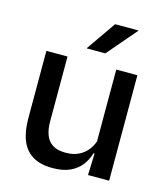

<svg xmlns="http://www.w3.org/2000/svg" viewBox="-105 -767 750 860"><g transform="rotate(15 270.0 -336.5)"><path d="M154 -489V-187Q154 -152 163.8 -125.8Q173.5 -99.5 196 -85Q218.5 -70.5 256.5 -70.5Q292.5 -70.5 318.2 -83.5Q344 -96.5 360.5 -118.8Q377 -141 383.5 -168.5L399.5 -100.5H378.5Q370 -70 350.5 -44.5Q331 -19 298.5 -4Q266 11 218 11Q161 11 125.2 -10.8Q89.5 -32.5 72.8 -74.2Q56 -116 56 -176V-489ZM478 -489V0H380L384 -114.5L380 -120.5V-489ZM322.5 -684H430.5V-682.5L314 -546.5H228V-548Z"/></g></svg>

Font: Anek Tamil Medium
Style: Regular
Weight: 500
Designer: Aadarsh Rajan (Tamil), Yesha Goshar (Latin)
Foundry: Ek Type
Version: Version 1.003